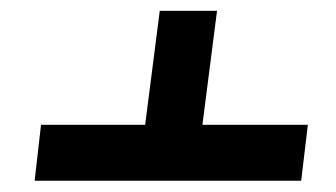

<svg xmlns="http://www.w3.org/2000/svg" viewBox="-20 -573 616 352"><path d="M544.4 -344.2 532.2 -241.7H43.5L55.2 -344.2H246.1L272.9 -553.2H377.9L351.1 -344.2Z"/></svg>

Font: Arimo Medium
Style: Italic
Weight: 500
Italic angle: -12°
Designer: Steve Matteson
Foundry: Monotype Imaging Inc.
Version: Version 1.33